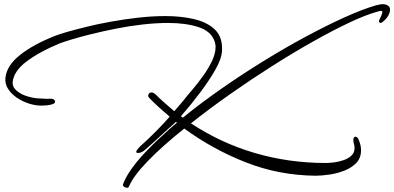

<svg xmlns="http://www.w3.org/2000/svg" viewBox="-20 -614 1889 920"><path d="M580 284Q575 282 571.5 278Q568 274 569 270Q582 235 608.5 197.5Q635 160 668 124.5Q701 89 735 57Q769 25 797 0Q805 -7 812.5 -13.5Q820 -20 828 -26L823 -30Q799 -9 769 19Q739 47 713 70.5Q687 94 674 105Q668 111 660 114Q655 117 650 118Q645 119 641 119Q633 119 633 113Q633 105 655 84Q661 79 683.5 58Q706 37 736 6.5Q766 -24 793 -55Q768 -76 743 -98.5Q718 -121 695 -145Q690 -150 690 -155Q690 -162 696 -168Q701 -171 706 -171Q714 -171 724 -163Q746 -141 769 -121Q792 -101 815 -81Q828 -96 839 -109Q850 -122 857 -130Q875 -153 901.5 -184Q928 -215 953 -250Q979 -286 996 -322Q1013 -358 1013 -389Q1013 -397 1011.5 -403.5Q1010 -410 1008 -417Q991 -465 930 -484.5Q869 -504 786 -504Q727 -504 662 -496.5Q597 -489 534.5 -476.5Q472 -464 417.5 -450.5Q363 -437 323.5 -425Q284 -413 266 -406Q169 -366 108 -320Q47 -274 41 -223Q38 -198 59.5 -179.5Q81 -161 114 -151.5Q147 -142 177 -142Q180 -142 193.5 -141Q207 -140 220 -141H223Q236 -141 241 -134Q244 -131 244 -127Q244 -119 232 -115Q221 -111 206 -109.5Q191 -108 177 -108Q149 -108 118 -118Q87 -128 60.5 -146Q34 -164 18.5 -188.5Q3 -213 6 -241Q12 -300 76.5 -351Q141 -402 246 -443Q263 -450 301.5 -461Q340 -472 394.5 -485.5Q449 -499 513 -510.5Q577 -522 643.5 -529.5Q710 -537 773 -537Q846 -537 907.5 -523Q969 -509 1006.5 -475.5Q1044 -442 1044 -382Q1044 -378 1044 -372.5Q1044 -367 1043 -362Q1040 -329 1010.5 -277.5Q981 -226 937.5 -168.5Q894 -111 847 -57L856 -50Q942 -120 1041 -189Q1140 -258 1243 -321.5Q1346 -385 1444.5 -438Q1543 -491 1629 -530Q1715 -569 1780 -588Q1789 -590 1797.5 -592Q1806 -594 1814 -594Q1828 -594 1838.5 -587.5Q1849 -581 1849 -567Q1849 -560 1845.5 -550Q1842 -540 1834 -529Q1830 -524 1823.5 -517.5Q1817 -511 1811 -507Q1802 -501 1798 -507Q1796 -509 1796 -512Q1796 -517 1800 -524Q1807 -538 1809.5 -545.5Q1812 -553 1812 -557Q1812 -562 1807 -562Q1803 -562 1798.5 -561Q1794 -560 1788 -558Q1733 -543 1653.5 -505.5Q1574 -468 1479 -414.5Q1384 -361 1282.5 -296.5Q1181 -232 1081.5 -162Q982 -92 895 -23Q1037 71 1200.5 119Q1364 167 1541 167Q1558 167 1581.5 164Q1605 161 1627.5 153Q1650 145 1664.5 131Q1679 117 1679 95Q1679 83 1675 72Q1674 68 1673.5 64.5Q1673 61 1673 58Q1673 47 1678 43Q1680 41 1683 41Q1694 41 1700 59Q1710 83 1710 106Q1710 143 1687.5 166.5Q1665 190 1630.5 203.5Q1596 217 1558.5 222.5Q1521 228 1491 228Q1316 226 1158 164Q1000 102 863 2Q760 84 689 157Q618 230 598 280Q594 289 580 284Z"/></svg>

Font: WindSong Medium
Style: Regular
Weight: 500
Designer: Robert E. Leuschke
Foundry: Robert E. Leuschke
Version: Version 1.010; ttfautohint (v1.8.3)